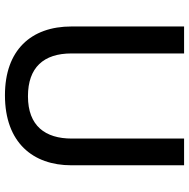

<svg xmlns="http://www.w3.org/2000/svg" viewBox="-14 -740 764 776"><g transform="rotate(90 368.0 -352.0)"><path d="M648 -258V-714H540V-260C540 -153 489 -83 369 -83C253 -83 196 -146 196 -259V-714H87V-259C87 -95 183 10 365 10C557 10 648 -104 648 -258Z"/></g></svg>

Font: Noto Sans Cherokee Medium
Style: Regular
Weight: 500
Designer: Monotype Design Team
Foundry: Monotype Imaging Inc.
Version: Version 2.001